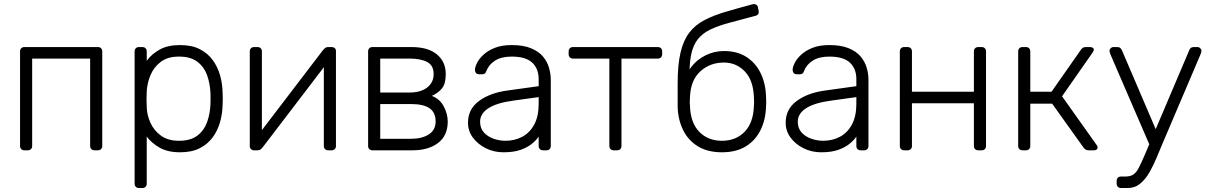

<svg xmlns="http://www.w3.org/2000/svg" viewBox="-20 -757 6102 967"><path d="M103 0Q93 0 87 -6Q81 -12 81 -22V-498Q81 -508 87 -514Q93 -520 103 -520H473Q483 -520 489 -514Q495 -508 495 -498V-22Q495 -12 489 -6Q483 0 473 0H456Q446 0 440 -6Q434 -12 434 -22V-462H142V-22Q142 -12 136 -6Q130 0 120 0Z M680 190Q670 190 664 184Q658 178 658 168V-498Q658 -508 664 -514Q670 -520 680 -520H697Q707 -520 713 -514Q719 -508 719 -498V-451Q744 -485 784.5 -507.5Q825 -530 887 -530Q946 -530 986 -509.5Q1026 -489 1051 -455Q1076 -421 1088 -379Q1100 -337 1101 -293Q1102 -278 1102 -260Q1102 -242 1101 -227Q1100 -183 1088 -141Q1076 -99 1051 -65Q1026 -31 986 -10.5Q946 10 887 10Q825 10 784.5 -13Q744 -36 719 -69V168Q719 178 713 184Q707 190 697 190ZM881 -48Q940 -48 974 -74Q1008 -100 1023 -142Q1038 -184 1040 -232Q1041 -260 1040 -288Q1038 -336 1023 -378Q1008 -420 974 -446Q940 -472 881 -472Q824 -472 789 -445Q754 -418 737.5 -377.5Q721 -337 719 -296Q718 -281 718 -257Q718 -233 719 -218Q720 -178 737.5 -139Q755 -100 790.5 -74Q826 -48 881 -48Z M1258 0Q1250 0 1244 -6Q1238 -12 1238 -20V-498Q1238 -508 1244 -514Q1250 -520 1260 -520H1277Q1287 -520 1293 -514Q1299 -508 1299 -498V-49L1281 -78L1607 -505Q1612 -511 1617.5 -515.5Q1623 -520 1633 -520H1652Q1660 -520 1666 -514.5Q1672 -509 1672 -501V-22Q1672 -12 1666 -6Q1660 0 1650 0H1633Q1623 0 1617 -6Q1611 -12 1611 -22V-441L1632 -446L1303 -15Q1299 -10 1293 -5Q1287 0 1277 0Z M1856 0Q1846 0 1840 -6Q1834 -12 1834 -22V-498Q1834 -508 1840 -514Q1846 -520 1856 -520H2053Q2136 -520 2180.5 -483Q2225 -446 2225 -384Q2225 -336 2207 -313Q2189 -290 2155 -274Q2195 -259 2215 -221Q2235 -183 2235 -145Q2235 -74 2186.5 -37Q2138 0 2058 0ZM1895 -58H2050Q2105 -58 2139.5 -80Q2174 -102 2174 -145Q2174 -191 2143 -212Q2112 -233 2050 -233H1895ZM1895 -291H2043Q2098 -291 2131 -316Q2164 -341 2164 -384Q2164 -428 2131 -445Q2098 -462 2043 -462H1895Z M2516 10Q2468 10 2427.5 -10Q2387 -30 2362 -63.5Q2337 -97 2337 -139Q2337 -207 2392 -248Q2447 -289 2535 -301L2693 -323V-358Q2693 -411 2660.5 -441.5Q2628 -472 2557 -472Q2505 -472 2473 -451.5Q2441 -431 2429 -398Q2424 -383 2410 -383H2394Q2382 -383 2377 -389.5Q2372 -396 2372 -405Q2372 -419 2382.5 -440Q2393 -461 2415 -481.5Q2437 -502 2472 -516Q2507 -530 2557 -530Q2616 -530 2654.5 -514Q2693 -498 2714.5 -472.5Q2736 -447 2745 -416Q2754 -385 2754 -355V-22Q2754 -12 2748 -6Q2742 0 2732 0H2715Q2705 0 2699 -6Q2693 -12 2693 -22V-69Q2681 -51 2659 -33Q2637 -15 2602.5 -2.5Q2568 10 2516 10ZM2526 -48Q2572 -48 2610 -68Q2648 -88 2670.5 -129.5Q2693 -171 2693 -234V-268L2564 -250Q2482 -239 2440 -212Q2398 -185 2398 -144Q2398 -111 2417 -90Q2436 -69 2465.5 -58.5Q2495 -48 2526 -48Z M3071 0Q3061 0 3055 -6Q3049 -12 3049 -22V-462H2866Q2856 -462 2850 -468Q2844 -474 2844 -484V-498Q2844 -508 2850 -514Q2856 -520 2866 -520H3293Q3303 -520 3309 -514Q3315 -508 3315 -498V-484Q3315 -474 3309 -468Q3303 -462 3293 -462H3110V-22Q3110 -12 3104 -6Q3098 0 3088 0Z M3616 10Q3544 10 3495 -20Q3446 -50 3420.5 -102Q3395 -154 3393 -218Q3393 -248 3393 -277.5Q3393 -307 3393 -337Q3393 -431 3407.5 -492.5Q3422 -554 3451.5 -592.5Q3481 -631 3526.5 -655Q3572 -679 3633 -697Q3694 -715 3772 -736Q3780 -738 3788 -733.5Q3796 -729 3797 -721L3801 -702Q3803 -693 3799 -686.5Q3795 -680 3787 -678Q3713 -658 3656 -643Q3599 -628 3559 -609Q3519 -590 3494.5 -559.5Q3470 -529 3460 -477.5Q3450 -426 3454 -346H3434Q3437 -389 3464.5 -423.5Q3492 -458 3535 -479Q3578 -500 3626 -500Q3693 -500 3739.5 -470Q3786 -440 3811 -388.5Q3836 -337 3838 -272Q3840 -239 3838 -218Q3836 -154 3810.5 -102Q3785 -50 3736.5 -20Q3688 10 3616 10ZM3616 -48Q3686 -48 3730 -93Q3774 -138 3777 -223Q3778 -232 3778 -242Q3778 -252 3777 -267Q3774 -353 3731 -397.5Q3688 -442 3626 -442Q3556 -442 3507 -397.5Q3458 -353 3455 -267Q3454 -252 3454 -242Q3454 -232 3455 -223Q3458 -138 3502 -93Q3546 -48 3616 -48Z M4116 10Q4068 10 4027.5 -10Q3987 -30 3962 -63.5Q3937 -97 3937 -139Q3937 -207 3992 -248Q4047 -289 4135 -301L4293 -323V-358Q4293 -411 4260.5 -441.5Q4228 -472 4157 -472Q4105 -472 4073 -451.5Q4041 -431 4029 -398Q4024 -383 4010 -383H3994Q3982 -383 3977 -389.5Q3972 -396 3972 -405Q3972 -419 3982.5 -440Q3993 -461 4015 -481.5Q4037 -502 4072 -516Q4107 -530 4157 -530Q4216 -530 4254.5 -514Q4293 -498 4314.5 -472.5Q4336 -447 4345 -416Q4354 -385 4354 -355V-22Q4354 -12 4348 -6Q4342 0 4332 0H4315Q4305 0 4299 -6Q4293 -12 4293 -22V-69Q4281 -51 4259 -33Q4237 -15 4202.5 -2.5Q4168 10 4116 10ZM4126 -48Q4172 -48 4210 -68Q4248 -88 4270.5 -129.5Q4293 -171 4293 -234V-268L4164 -250Q4082 -239 4040 -212Q3998 -185 3998 -144Q3998 -111 4017 -90Q4036 -69 4065.5 -58.5Q4095 -48 4126 -48Z M4534 0Q4524 0 4518 -6Q4512 -12 4512 -22V-498Q4512 -508 4518 -514Q4524 -520 4534 -520H4551Q4561 -520 4567 -514Q4573 -508 4573 -498V-295H4885V-498Q4885 -508 4891 -514Q4897 -520 4907 -520H4924Q4934 -520 4940 -514Q4946 -508 4946 -498V-22Q4946 -12 4940 -6Q4934 0 4924 0H4907Q4897 0 4891 -6Q4885 -12 4885 -22V-237H4573V-22Q4573 -12 4567 -6Q4561 0 4551 0Z M5130 0Q5120 0 5114 -6Q5108 -12 5108 -22V-498Q5108 -508 5114 -514Q5120 -520 5130 -520H5147Q5157 -520 5163 -514Q5169 -508 5169 -498V-295H5276L5423 -505Q5428 -513 5434 -516.5Q5440 -520 5449 -520H5469Q5478 -520 5483.5 -516.5Q5489 -513 5489 -506Q5489 -504 5487.5 -501Q5486 -498 5484 -494L5329 -272L5503 -27Q5508 -21 5508 -14Q5508 -7 5503 -3.5Q5498 0 5489 0H5463Q5454 0 5448 -3.5Q5442 -7 5437 -14L5279 -235H5169V-22Q5169 -12 5163 -6Q5157 0 5147 0Z M5626 190Q5616 190 5610 184Q5604 178 5604 168V154Q5604 144 5610 138Q5616 132 5626 132H5649Q5673 132 5688 122Q5703 112 5715.5 88Q5728 64 5746 22L5970 -505Q5973 -512 5978 -516Q5983 -520 5993 -520H6011Q6019 -520 6025 -514Q6031 -508 6031 -500Q6031 -496 6029.5 -492Q6028 -488 6025 -480L5835 -34Q5822 -3 5806 35.5Q5790 74 5770 109.5Q5750 145 5723 167.5Q5696 190 5660 190ZM5774 -17 5574 -480Q5568 -495 5568 -500Q5568 -508 5574 -514Q5580 -520 5588 -520H5607Q5617 -520 5622 -515.5Q5627 -511 5630 -505L5806 -94Z"/></svg>

Font: Rubik Light
Style: Regular
Weight: 300
Designer: Hubert and Fischer
Foundry: Hubert and Fischer
Version: Version 2.300;gftools[0.9.30]